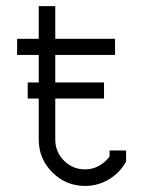

<svg xmlns="http://www.w3.org/2000/svg" viewBox="-20 -591 468 629"><path d="M106.9 -570.8H161.1V-463.9H356.9V-411.1H161.1V-320.8H320.8V-268.1H161.1V-133.8Q161.1 -93.3 189.7 -64.7Q218.3 -36.1 258.8 -36.1Q283.2 -36.1 304 -47.6Q324.7 -59.1 338.9 -78.1V-98.1H393.1V-62L389.2 -55.2Q368.7 -21.5 334 -1.7Q299.3 18.1 258.8 18.1Q195.8 18.1 151.4 -26.4Q106.9 -70.8 106.9 -133.8V-268.1H70.8V-320.8H106.9V-411.1H36.1V-463.9H106.9Z"/></svg>

Font: Rawengulk
Style: Demibold
Weight: 600
Version: Version 0.92